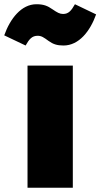

<svg xmlns="http://www.w3.org/2000/svg" viewBox="-85 -887 474 907"><path d="M215 -672C288 -672 341 -740 369 -819L269 -867C252 -837 239 -821 213 -821C197 -821 185 -828 163 -843C140 -859 122 -867 87 -867C16 -867 -37 -799 -65 -720L36 -672C53 -702 66 -718 93 -718C111 -718 122 -710 144 -694C166 -678 185 -672 215 -672ZM259 -577H45V0H259Z"/></svg>

Font: Glow Sans SC Normal Heavy
Style: Regular
Weight: 900
Designer: Ryoko NISHIZUKA (kana, bopomofo & ideographs); Paul D. Hunt (Latin, Greek & Cyrillic); Sandoll Communications, Soo-young
Version: Version 0.93